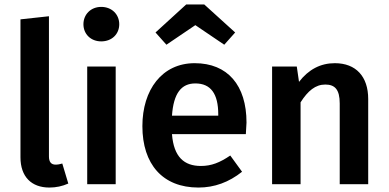

<svg xmlns="http://www.w3.org/2000/svg" viewBox="-20 -828 1747 863"><path d="M202 15C232 15 260 9 287 -3L260 -93C250 -90 240 -88 230 -88C210 -88 200 -100 200 -125V-755L72 -741V-121C72 -34 121 15 202 15Z M435 -797C388 -797 355 -763 355 -719C355 -675 388 -642 435 -642C483 -642 516 -675 516 -719C516 -763 483 -797 435 -797ZM372 -529V0H500V-529Z M858 -715 988 -627 1037 -682 898 -808H817L679 -682L728 -627ZM1088 -277C1088 -445 1003 -544 855 -544C708 -544 620 -424 620 -261C620 -90 711 15 872 15C944 15 1009 -9 1068 -56L1015 -129C968 -97 930 -82 883 -82C808 -82 761 -122 753 -225H1085C1087 -253 1088 -270 1088 -277ZM961 -308H753C760 -409 795 -453 858 -453C927 -453 961 -407 961 -314Z M1485 -544C1421 -544 1367 -516 1324 -460L1314 -529H1203V0H1331V-368C1364 -420 1398 -448 1442 -448C1485 -448 1507 -426 1507 -363V0H1635V-383C1635 -484 1580 -544 1485 -544Z"/></svg>

Font: Fira Sans Medium
Style: Regular
Weight: 500
Designer: Carrois Corporate & Edenspiekermann AG
Foundry: Carrois Corporate GbR & Edenspiekermann AG
Version: Version 4.203